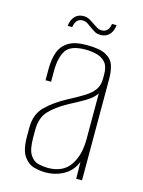

<svg xmlns="http://www.w3.org/2000/svg" viewBox="-98 -669 548 735"><g transform="rotate(15 176.0 -301.0)"><path d="M155 7Q134 7 110 1Q86 -5 68.5 -29.5Q51 -54 51 -108V-143Q51 -196 83 -227.5Q115 -259 164 -285Q200 -304 224.5 -319Q249 -334 262 -352Q275 -370 275 -397V-414Q275 -445 261.5 -460.5Q248 -476 226.5 -481.5Q205 -487 182 -487Q123 -487 104.5 -458Q86 -429 86 -376V-334H64V-378Q64 -415 73.5 -443.5Q83 -472 108.5 -488.5Q134 -505 182 -505Q235 -505 259.5 -491Q284 -477 291 -453.5Q298 -430 298 -403V0H275L274 -67Q259 -29 226 -11Q193 7 155 7ZM159 -12Q218 -12 246 -52Q274 -92 274 -157V-338Q260 -317 230.5 -300Q201 -283 170 -267Q125 -242 100 -215Q75 -188 75 -140V-110Q75 -62 88.5 -41.5Q102 -21 122 -16.5Q142 -12 159 -12ZM222 -556Q210 -556 202.5 -559.5Q195 -563 181 -573Q174 -578 164 -585Q154 -592 142 -592Q130 -592 121.5 -584Q113 -576 110 -557H92Q94 -580 107 -594.5Q120 -609 142 -609Q154 -609 164.5 -603.5Q175 -598 186 -590Q196 -583 204 -578.5Q212 -574 222 -574Q234 -574 242.5 -581.5Q251 -589 254 -608H272Q271 -593 264.5 -581Q258 -569 247.5 -562.5Q237 -556 222 -556Z"/></g></svg>

Font: Alumni Sans Thin Thin
Style: Regular
Weight: 250
Version: Version 1.018